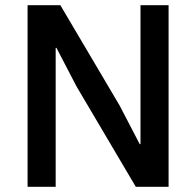

<svg xmlns="http://www.w3.org/2000/svg" viewBox="-20 -718 754 738"><path d="M274 -386 197 -534H194V0H86V-698H212L440 -312L517 -164H520V-698H628V0H502Z"/></svg>

Font: IBM Plex Sans Arabic Medm
Style: Regular
Weight: 500
Designer: Mike Abbink, Paul van der Laan, Pieter van Rosmalen, Wael Morcos, Khajak Apelian
Foundry: Bold Monday
Version: Version 1.005